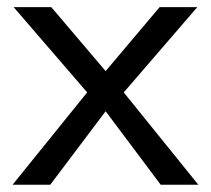

<svg xmlns="http://www.w3.org/2000/svg" viewBox="-20 -508 580 528"><path d="M14.6 0 219.7 -253.9 17.6 -488.3H121.1L270.5 -312.5L418.9 -488.3H522.5L320.3 -253.9L525.4 0H421.9L270.5 -202.1L118.2 0Z"/></svg>

Font: Sen
Style: Regular
Weight: 400
Designer: Kosal Sen, Philatype
Foundry: Philatype
Version: Version 2.000;gftools[0.9.31]